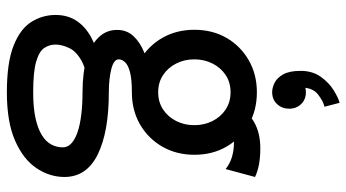

<svg xmlns="http://www.w3.org/2000/svg" viewBox="-249 -554 1028 570"><g transform="rotate(90 265.0 -269.0)"><path d="M278.8 -459.5 342.8 -434.1Q356.4 -441.9 367.9 -445.8Q379.4 -449.7 399.9 -449.7Q425.8 -449.7 446 -443.6Q466.3 -437.5 481.9 -424.8L505.4 -512.2Q487.3 -520.5 466.3 -524.2Q445.3 -527.8 420.4 -527.8Q374.5 -527.8 342.3 -509.3Q310.1 -490.7 278.8 -459.5ZM253.9 -205.1Q228.5 -205.1 196.8 -200Q165 -194.8 135.7 -183.1Q106.4 -171.4 87.6 -151.6Q68.8 -131.8 68.8 -102.5Q68.8 -70.8 90.8 -47.9Q112.8 -24.9 154.1 -12.5Q195.3 0 253.9 0V-78.1Q214.4 -78.1 185.3 -85.4Q156.2 -92.8 156.2 -107.4Q156.2 -117.2 164.6 -126.2Q172.9 -135.3 194.1 -140.9Q215.3 -146.5 253.9 -146.5ZM505.4 53.7Q505.4 -12.2 438.5 -45.2Q371.6 -78.1 253.9 -78.1V0Q290 0 320.1 3.7Q350.1 7.3 371.8 14.6Q393.6 22 405.5 33Q417.5 43.9 417.5 58.6Q417.5 76.7 408.9 92.8Q400.4 108.9 381.1 120.8Q361.8 132.8 330.6 139.6Q299.3 146.5 253.9 146.5Q193.4 146.5 163.1 137.7Q132.8 128.9 122.6 113.8Q112.3 98.6 112.3 80.1Q112.3 61.5 122.6 39.6Q132.8 17.6 163.1 1.5Q193.4 -14.6 253.9 -14.6V-58.6Q206.5 -58.6 164.8 -50.8Q123 -43 91.6 -26.1Q60.1 -9.3 42.2 17.1Q24.4 43.5 24.4 80.1Q24.4 119.1 45.2 152.1Q65.9 185.1 116 204.8Q166 224.6 253.9 224.6Q342.3 224.6 397.7 200.2Q453.1 175.8 479.2 136.7Q505.4 97.7 505.4 53.7ZM156.2 -332Q156.2 -361.3 168.5 -385.7Q180.7 -410.2 202.6 -424.8Q224.6 -439.5 253.9 -439.5Q283.2 -439.5 305.2 -424.8Q327.1 -410.2 339.4 -385.7Q351.6 -361.3 351.6 -332Q351.6 -302.7 339.4 -278.3Q327.1 -253.9 305.2 -239.3Q283.2 -224.6 253.9 -224.6Q224.6 -224.6 202.6 -239.3Q180.7 -253.9 168.5 -278.3Q156.2 -302.7 156.2 -332ZM68.4 -332Q68.4 -278.8 92.5 -236.8Q116.7 -194.8 158.7 -170.7Q200.7 -146.5 253.9 -146.5Q307.6 -146.5 349.4 -170.7Q391.1 -194.8 415.3 -236.8Q439.5 -278.8 439.5 -332Q439.5 -385.7 415.3 -427.5Q391.1 -469.2 349.4 -493.4Q307.6 -517.6 253.9 -517.6Q200.7 -517.6 158.7 -493.4Q116.7 -469.2 92.5 -427.5Q68.4 -385.7 68.4 -332ZM302.7 -613.3Q302.7 -634.8 289.1 -648.9Q275.4 -663.1 253.9 -663.1Q232.9 -663.1 218.8 -648.9Q204.6 -634.8 204.6 -613.3Q204.6 -592.3 219 -577.6Q233.4 -563 253.9 -563Q275.4 -563 289.1 -577.6Q302.7 -592.3 302.7 -613.3ZM296.9 -718.3 285.2 -763.2Q270 -759.3 247.6 -745.4Q225.1 -731.4 207.8 -707Q190.4 -682.6 190.4 -647.5Q190.4 -614.3 200.7 -595.9Q210.9 -577.6 225.6 -570.3Q240.2 -563 253.9 -563L253.4 -613.3Q253.4 -613.3 246.6 -626.5Q239.7 -639.6 239.7 -647.5Q239.7 -682.6 260 -698.7Q280.3 -714.8 296.9 -718.3Z"/></g></svg>

Font: Giphurs
Style: Regular
Weight: 400
Version: Version 2.010